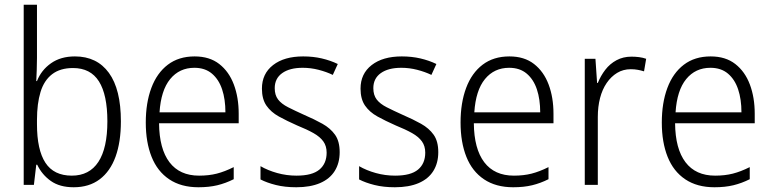

<svg xmlns="http://www.w3.org/2000/svg" viewBox="-20 -780 3255 810"><path d="M136 -536Q136 -512 135 -485Q134 -458 133 -438H136Q154 -484 195 -513Q236 -542 296 -542Q389 -542 439.5 -472.5Q490 -403 490 -268Q490 -181 467.5 -119Q445 -57 400.5 -23.5Q356 10 291 10Q232 10 194.5 -16.5Q157 -43 137 -85H133L123 0H80V-760H136ZM288 -493Q234 -493 200 -467Q166 -441 151 -392Q136 -343 136 -274V-256Q136 -148 171.5 -93.5Q207 -39 283 -39Q357 -39 395 -97Q433 -155 433 -268Q433 -380 397.5 -436.5Q362 -493 288 -493Z M801 -542Q864 -542 905 -510Q946 -478 966.5 -423.5Q987 -369 987 -300V-260H651Q652 -152 695 -95.5Q738 -39 820 -39Q861 -39 894.5 -47.5Q928 -56 966 -75V-24Q932 -7 897 1.5Q862 10 817 10Q744 10 694 -23.5Q644 -57 619.5 -118.5Q595 -180 595 -263Q595 -346 618.5 -409Q642 -472 688 -507Q734 -542 801 -542ZM800 -494Q737 -494 698 -446.5Q659 -399 653 -306H931Q931 -361 917 -403Q903 -445 874 -469.5Q845 -494 800 -494Z M1413 -138Q1413 -92 1392 -58.5Q1371 -25 1330 -7.5Q1289 10 1230 10Q1182 10 1144 0.5Q1106 -9 1079 -23V-79Q1110 -61 1149.5 -50Q1189 -39 1231 -39Q1297 -39 1327.5 -64.5Q1358 -90 1358 -136Q1358 -164 1344 -183.5Q1330 -203 1302.5 -218.5Q1275 -234 1233 -251Q1190 -270 1156.5 -288.5Q1123 -307 1104 -334.5Q1085 -362 1085 -406Q1085 -469 1132 -505.5Q1179 -542 1259 -542Q1301 -542 1337.5 -533.5Q1374 -525 1405 -510L1384 -464Q1357 -477 1324 -485.5Q1291 -494 1257 -494Q1202 -494 1170.5 -471.5Q1139 -449 1139 -408Q1139 -379 1153 -360.5Q1167 -342 1195.5 -327.5Q1224 -313 1264 -295Q1306 -277 1340 -258Q1374 -239 1393.5 -211.5Q1413 -184 1413 -138Z M1829 -138Q1829 -92 1808 -58.5Q1787 -25 1746 -7.5Q1705 10 1646 10Q1598 10 1560 0.5Q1522 -9 1495 -23V-79Q1526 -61 1565.5 -50Q1605 -39 1647 -39Q1713 -39 1743.5 -64.5Q1774 -90 1774 -136Q1774 -164 1760 -183.5Q1746 -203 1718.5 -218.5Q1691 -234 1649 -251Q1606 -270 1572.5 -288.5Q1539 -307 1520 -334.5Q1501 -362 1501 -406Q1501 -469 1548 -505.5Q1595 -542 1675 -542Q1717 -542 1753.5 -533.5Q1790 -525 1821 -510L1800 -464Q1773 -477 1740 -485.5Q1707 -494 1673 -494Q1618 -494 1586.5 -471.5Q1555 -449 1555 -408Q1555 -379 1569 -360.5Q1583 -342 1611.5 -327.5Q1640 -313 1680 -295Q1722 -277 1756 -258Q1790 -239 1809.5 -211.5Q1829 -184 1829 -138Z M2129 -542Q2192 -542 2233 -510Q2274 -478 2294.5 -423.5Q2315 -369 2315 -300V-260H1979Q1980 -152 2023 -95.5Q2066 -39 2148 -39Q2189 -39 2222.5 -47.5Q2256 -56 2294 -75V-24Q2260 -7 2225 1.5Q2190 10 2145 10Q2072 10 2022 -23.5Q1972 -57 1947.5 -118.5Q1923 -180 1923 -263Q1923 -346 1946.5 -409Q1970 -472 2016 -507Q2062 -542 2129 -542ZM2128 -494Q2065 -494 2026 -446.5Q1987 -399 1981 -306H2259Q2259 -361 2245 -403Q2231 -445 2202 -469.5Q2173 -494 2128 -494Z M2644 -541Q2660 -541 2676 -539Q2692 -537 2706 -532L2697 -479Q2684 -483 2670.5 -485.5Q2657 -488 2641 -488Q2609 -488 2583.5 -472.5Q2558 -457 2539.5 -430Q2521 -403 2511.5 -366.5Q2502 -330 2502 -287V0H2447V-532H2492L2499 -430H2502Q2514 -460 2533.5 -485.5Q2553 -511 2581 -526Q2609 -541 2644 -541Z M2978 -542Q3041 -542 3082 -510Q3123 -478 3143.5 -423.5Q3164 -369 3164 -300V-260H2828Q2829 -152 2872 -95.5Q2915 -39 2997 -39Q3038 -39 3071.5 -47.5Q3105 -56 3143 -75V-24Q3109 -7 3074 1.5Q3039 10 2994 10Q2921 10 2871 -23.5Q2821 -57 2796.5 -118.5Q2772 -180 2772 -263Q2772 -346 2795.5 -409Q2819 -472 2865 -507Q2911 -542 2978 -542ZM2977 -494Q2914 -494 2875 -446.5Q2836 -399 2830 -306H3108Q3108 -361 3094 -403Q3080 -445 3051 -469.5Q3022 -494 2977 -494Z"/></svg>

Font: Noto Sans Thai SemiCondensed Light
Style: Regular
Weight: 300
Width: 4
Designer: Monotype Design Team
Foundry: Monotype Imaging Inc.
Version: Version 2.001